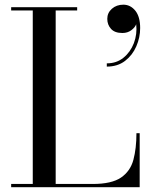

<svg xmlns="http://www.w3.org/2000/svg" viewBox="-20 -780 632 800"><path d="M427 -701.5Q427 -726.5 446.2 -743.5Q465.5 -760.5 494 -760.5Q523.5 -760.5 543.8 -735.5Q564 -710.5 564 -663Q564 -624 548 -587Q532 -550 501 -526.2Q470 -502.5 425 -502.5V-516Q465.5 -516 494.5 -539.5Q523.5 -563 537.8 -600.2Q552 -637.5 547.5 -679Q542.5 -665.5 527 -654Q511.5 -642.5 490 -642.5Q458 -642.5 442.5 -659.8Q427 -677 427 -701.5ZM562 0H26.5V-13.5H116.5V-736.5H26.5V-750H301.5V-736.5H212V-13.5H366.5Q445 -13.5 484 -40Q523 -66.5 535.8 -114Q548.5 -161.5 548.5 -225H562Z"/></svg>

Font: Bodoni Moda 16pt
Style: Regular
Weight: 400
Version: Version 2.3